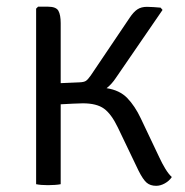

<svg xmlns="http://www.w3.org/2000/svg" viewBox="-20 -566 570 590"><path d="M166.5 0Q159.5 1.5 148.8 2.2Q138 3 127.5 3Q105.5 3 91 0V-539.5L97 -545.5H127Q152.5 -545.5 159.5 -532.8Q166.5 -520 166.5 -495V-310.5L224.5 -313Q238 -313.5 244 -317.5Q250 -321.5 258.5 -333.5L378.5 -511.5Q390.5 -529.5 402.2 -537.2Q414 -545 431.5 -545Q440.5 -545 451.5 -544.2Q462.5 -543.5 473.5 -542.5L479.5 -535.5L336 -326.5Q323.5 -307.5 307.5 -295Q347.5 -289 371 -264.8Q394.5 -240.5 412.5 -202.5L469.5 -82.5Q478 -64 488 -47.5Q498 -31 508 -22Q500 -10 486.5 -2.5Q473 5 460 5Q442 5 430.8 -4.5Q419.5 -14 405.5 -42L342 -174.5Q322 -216 299.5 -232.2Q277 -248.5 234.5 -248.5Q224.5 -248.5 204.8 -247.5Q185 -246.5 166.5 -245.5Z"/></svg>

Font: Signika SC Light
Style: Regular
Weight: 300
Designer: Anna Giedryś
Foundry: Anna Giedryś
Version: Version 2.000; ttfautohint (v1.8.3) -l 8 -r 50 -G 200 -x 9 -